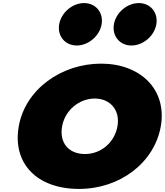

<svg xmlns="http://www.w3.org/2000/svg" viewBox="-20 -1207 1072 1249"><path d="M527 -1187C451 -1187 378 -1125 365 -1049C352 -973 403 -911 479 -911C555 -911 628 -973 641 -1049C654 -1125 603 -1187 527 -1187ZM883 -1187C807 -1187 734 -1125 721 -1049C708 -973 759 -911 835 -911C911 -911 984 -973 997 -1049C1010 -1125 959 -1187 883 -1187ZM102 -385C144 -625 378 -793 638 -793C893 -793 1068 -625 1026 -385C984 -148 760 22 494 22C216 22 60 -148 102 -385ZM384 -385C365 -280 425 -205 533 -205C637 -205 725 -280 744 -385C763 -491 696 -566 597 -566C496 -566 403 -491 384 -385Z"/></svg>

Font: Hussar Dziwak
Style: Kur
Weight: 400
Version: Version 1.022